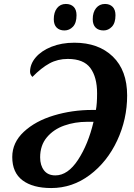

<svg xmlns="http://www.w3.org/2000/svg" viewBox="-20 -941 678 971"><path d="M42 -147Q42 -220 100.5 -274.5Q159 -329 252 -357Q345 -385 446 -385H465Q471 -415 471 -469Q471 -551 437 -597Q403 -643 323 -643Q272 -643 230.5 -620.5Q189 -598 144 -552Q132 -564 132 -578Q132 -617 160.5 -650.5Q189 -684 240 -704.5Q291 -725 356 -725Q478 -725 550.5 -655Q623 -585 623 -458Q623 -338 572.5 -230Q522 -122 434 -56Q346 10 239 10Q146 10 94 -29Q42 -68 42 -147ZM453 -325H420Q359 -325 305 -306Q251 -287 217 -246.5Q183 -206 183 -145Q183 -105 202.5 -79.5Q222 -54 260 -54Q323 -54 374.5 -132.5Q426 -211 453 -325ZM252 -844Q252 -879 268.5 -900Q285 -921 313 -921Q338 -921 352.5 -906.5Q367 -892 367 -864Q367 -825 349 -806Q331 -787 306 -787Q281 -787 266.5 -801.5Q252 -816 252 -844ZM449 -844Q449 -879 466 -900Q483 -921 511 -921Q535 -921 549.5 -906.5Q564 -892 564 -864Q564 -825 546 -806Q528 -787 504 -787Q478 -787 463.5 -801.5Q449 -816 449 -844Z"/></svg>

Font: Noto Serif Narrow
Style: Bold Italic
Weight: 700
Width: 4
Italic angle: -12°
Designer: Monotype Design Team
Foundry: Monotype Imaging Inc.
Version: Version 1.001